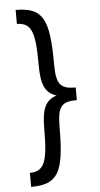

<svg xmlns="http://www.w3.org/2000/svg" viewBox="-60 -837 505 973"><g transform="rotate(-5 192.5 -350.0)"><path d="M327 -318V-382C248 -382 228 -407 228 -512C228 -742 195 -800 58 -800V-729C131 -727 150 -684 150 -513C150 -415 167 -369 227 -350C167 -331 150 -285 150 -187C150 -17 131 27 58 29V100C195 100 228 42 228 -188C228 -293 248 -318 327 -318Z"/></g></svg>

Font: HB Figtree Prototype
Style: Regular
Weight: 400
Designer: Alfredo Marco Pradil
Foundry: Hanken Design Co.®
Version: Version 1.002;Glyphs 3.2 (3228)